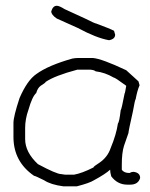

<svg xmlns="http://www.w3.org/2000/svg" viewBox="-20 -659 528 675"><path d="M253.9 -455.1H306.6Q337.9 -452.6 423.8 -412.1L466.8 -373L470.7 -359.4Q462.4 -340.3 457 -310.5Q454.6 -309.6 447.3 -267.6Q431.6 -198.2 431.6 -191.4L416 -146.5Q408.2 -122.1 408.2 -80.1V-62.5Q415.5 -50.8 435.5 -50.8Q441.9 -54.7 447.3 -54.7H451.2Q472.7 -51.3 472.7 -33.2Q465.8 -9.8 437.5 -9.8H427.7Q393.1 -9.8 371.1 -39.1Q367.2 -52.7 367.2 -62.5Q351.1 -47.4 310.5 -25.4Q295.4 -15.6 250 -3.9H203.1Q158.2 -9.8 134.8 -25.4Q103.5 -41 99.6 -41Q27.3 -90.8 27.3 -177.7V-226.6Q27.3 -249.5 48.8 -314.5Q75.7 -376.5 107.4 -398.4Q149.4 -429.2 234.4 -453.1Q244.6 -455.1 253.9 -455.1ZM68.4 -169.9Q68.4 -124 113.3 -82Q178.7 -46.9 195.3 -46.9L209 -44.9H240.2Q268.1 -49.8 308.6 -70.3Q308.6 -73.7 328.1 -85.9Q358.4 -106 369.1 -138.7Q388.7 -185.5 394.5 -224.6Q399.4 -229.5 404.3 -271.5Q407.2 -273.4 418 -330.1Q419.4 -330.1 423.8 -357.4Q384.3 -386.7 378.9 -386.7Q349.1 -404.3 316.4 -408.2Q311 -413.1 296.9 -414.1H252Q172.9 -393.1 140.6 -371.1Q140.6 -368.2 123 -357.4Q111.8 -349.1 107.4 -332Q93.3 -319.8 80.1 -273.4Q68.4 -240.7 68.4 -209ZM179.7 -638.7Q188.5 -638.7 207 -627L279.3 -593.8Q314 -576.2 318.4 -576.2Q367.2 -558.1 380.9 -550.8L384.8 -537.1Q384.8 -521.5 363.3 -517.6Q318.8 -525.4 253.9 -560.5L179.7 -593.8Q160.2 -606.9 160.2 -619.1Q166 -638.7 179.7 -638.7Z"/></svg>

Font: CEF Fonts CJK
Style: Regular
Weight: 400
Designer: PartyBoss (派对大魔王)
Version: Release 2.25